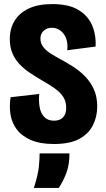

<svg xmlns="http://www.w3.org/2000/svg" viewBox="-20 -691 520 940"><path d="M244 14Q175 14 130 -6Q85 -26 61 -59Q37 -92 31 -133Q25 -174 32 -215L172 -231Q169 -197 174 -167Q179 -137 196.5 -118.5Q214 -100 245 -100Q260 -100 273 -105.5Q286 -111 295 -125Q304 -139 304 -164Q304 -195 289 -217.5Q274 -240 247 -259Q220 -278 183 -299Q154 -316 125.5 -335Q97 -354 75 -377.5Q53 -401 40.5 -431Q28 -461 28 -500Q28 -550 51 -588.5Q74 -627 120 -649Q166 -671 236 -671Q316 -671 363 -643Q410 -615 430.5 -568Q451 -521 448 -463L309 -445Q312 -468 308 -487.5Q304 -507 294 -522Q284 -537 268.5 -546Q253 -555 234 -555Q217 -555 204.5 -548Q192 -541 185 -529.5Q178 -518 178 -502Q178 -478 192.5 -460Q207 -442 229.5 -428Q252 -414 276 -401Q308 -384 340.5 -363Q373 -342 399 -314.5Q425 -287 440.5 -251.5Q456 -216 456 -169Q456 -121 435.5 -79Q415 -37 369 -11.5Q323 14 244 14ZM146 229Q167 162 170.5 123.5Q174 85 174 60H320Q320 116 305 155.5Q290 195 268 229Z"/></svg>

Font: Bricolage Grotesque 24pt Condensed ExtraBold
Style: Regular
Weight: 800
Width: 3
Designer: Mathieu Triay
Foundry: Atelier Triay
Version: Version 1.001;gftools[0.9.33.dev8+g029e19f]